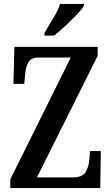

<svg xmlns="http://www.w3.org/2000/svg" viewBox="-20 -951 565 971"><path d="M32 0V-44L338 -660H174Q136 -660 123 -635Q110 -610 107 -575L103 -527H48L53 -714H474V-669L167 -54H350Q397 -54 413 -81Q429 -108 432 -144L435 -187H490L487 0ZM205 -784Q225 -820 249 -858.5Q273 -897 284 -931H404V-921Q394 -904 368 -876.5Q342 -849 311 -820.5Q280 -792 254 -771H205Z"/></svg>

Font: Noto Serif Georgian ExtraCondensed SemiBold
Style: Regular
Weight: 600
Width: 2
Designer: Monotype Design Team, Akaki Razmadze
Foundry: Google LLC
Version: Version 2.003; ttfautohint (v1.8.4.7-5d5b)